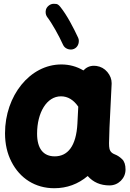

<svg xmlns="http://www.w3.org/2000/svg" viewBox="-20 -910 679 1006"><path d="M553.7 61.5C576.7 61.5 596.7 53.2 613.3 37.1C629.4 20.5 637.7 1 637.7 -22C637.7 -46.4 631.8 -64.5 619.6 -76.2C607.4 -87.9 594.7 -96.2 581.5 -101.1C557.6 -110.4 553.2 -125.5 551.8 -143.6C551.3 -147.9 551.3 -153.3 551.3 -159.7C551.3 -163.1 551.3 -168.5 551.8 -176.8C551.8 -190.9 553.2 -225.1 553.7 -241.7L564.9 -470.2V-475.1C564.9 -495.1 557.6 -514.6 542.5 -532.7C527.3 -550.8 508.3 -561 485.4 -564.5C481 -564.9 476.6 -565.4 472.2 -565.4C450.7 -565.4 432.1 -557.1 417 -541C381.3 -562 342.8 -572.3 301.3 -572.3C136.7 -572.3 6.3 -408.2 6.3 -211.9C6.3 -155.8 17.6 -106 40 -62.5C84.5 24.9 165 76.2 264.2 76.2C330.6 76.2 389.2 54.7 439.5 12.2C468.3 44.9 506.3 61.5 553.7 61.5ZM235.8 -880.9C217.8 -866.7 219.2 -849.6 219.2 -845.7C219.2 -836.4 222.2 -827.6 228 -819.8C251.5 -789.6 289.1 -722.7 310.1 -675.8C319.3 -654.8 340.8 -650.4 351.1 -650.4C356.9 -650.4 362.3 -651.4 367.7 -653.8C388.7 -663.1 393.1 -684.1 393.1 -695.3C393.1 -701.2 392.1 -706.5 389.6 -711.9C377.4 -738.3 363.3 -766.6 346.7 -796.4C330.1 -826.2 313.5 -852.1 296.4 -873.5C289.1 -882.8 282.2 -888.2 275.4 -889.2C268.1 -889.6 263.7 -890.1 262.2 -890.1C252.4 -890.1 243.7 -887.2 235.8 -880.9ZM266.6 -90.8C207.5 -90.8 174.3 -130.9 174.3 -209.5C174.3 -319.8 224.6 -405.3 299.3 -405.3C335 -405.3 365.2 -387.2 390.1 -351.1L385.7 -265.1V-263.7C379.4 -142.1 333.5 -90.8 266.6 -90.8Z"/></svg>

Font: Mikhak Black
Style: Regular
Weight: 900
Designer: Amin Abedi
Version: Version 3.2